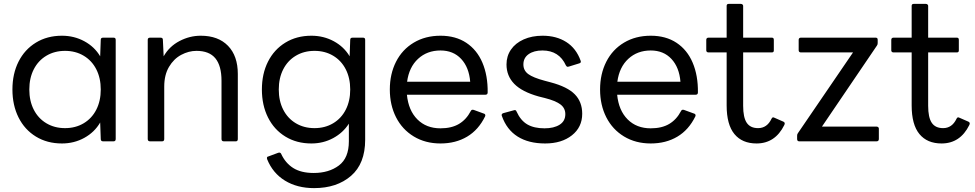

<svg xmlns="http://www.w3.org/2000/svg" viewBox="-20 -703 5023 989"><path d="M44 -242Q44 -323 75.5 -385.5Q107 -448 165 -483.5Q223 -519 299 -519Q362 -519 414.5 -490.5Q467 -462 496 -413L499 -498Q499 -509 511 -509H565Q576 -509 576 -498V13Q576 25 565 25H511Q499 25 499 13L496 -72Q467 -22 414.5 7Q362 36 299 36Q223 36 165 0.5Q107 -35 75.5 -98Q44 -161 44 -242ZM499 -242Q499 -301 476 -346Q453 -391 411 -416Q369 -441 315 -441Q261 -441 219 -416Q177 -391 154 -346Q131 -301 131 -242Q131 -183 154 -138Q177 -93 219 -68Q261 -43 315 -43Q369 -43 411 -68Q453 -93 476 -138Q499 -183 499 -242Z M741 13V-498Q741 -509 753 -509H807Q819 -509 819 -498L823 -413Q852 -464 904.5 -491.5Q957 -519 1014 -519Q1104 -519 1154.5 -467Q1205 -415 1205 -322V13Q1205 25 1195 25H1133Q1121 25 1121 13V-287Q1121 -364 1089.5 -402.5Q1058 -441 992 -441Q952 -441 913.5 -420.5Q875 -400 850.5 -358.5Q826 -317 826 -257V13Q826 25 815 25H753Q741 25 741 13Z M1356 117Q1355 115 1355 111Q1355 104 1362 103L1413 84Q1415 83 1418 83Q1425 83 1428 89Q1450 137 1490.5 162.5Q1531 188 1596 188Q1674 188 1725.5 149.5Q1777 111 1777 25V-66Q1747 -19 1696 8.5Q1645 36 1584 36Q1508 36 1450 0.5Q1392 -35 1360.5 -98Q1329 -161 1329 -242Q1329 -323 1360.5 -385.5Q1392 -448 1450 -483.5Q1508 -519 1584 -519Q1647 -519 1699.5 -490.5Q1752 -462 1781 -413L1784 -498Q1784 -509 1796 -509H1850Q1861 -509 1861 -498V17Q1861 140 1788 203Q1715 266 1598 266Q1511 266 1448 227.5Q1385 189 1356 117ZM1784 -242Q1784 -301 1761 -346Q1738 -391 1696 -416Q1654 -441 1600 -441Q1546 -441 1504 -416Q1462 -391 1439 -346Q1416 -301 1416 -242Q1416 -183 1439 -138Q1462 -93 1504 -68Q1546 -43 1600 -43Q1654 -43 1696 -68Q1738 -93 1761 -138Q1784 -183 1784 -242Z M1988 -242Q1988 -322 2020 -385Q2052 -448 2111.5 -483.5Q2171 -519 2249 -519Q2327 -519 2382 -482.5Q2437 -446 2465 -380Q2493 -314 2492 -227Q2492 -215 2480 -215H2076Q2084 -134 2130 -88Q2176 -42 2249 -42Q2306 -42 2344 -64.5Q2382 -87 2405 -131Q2409 -140 2420 -137L2472 -118Q2477 -117 2479 -113Q2481 -109 2479 -104Q2445 -34 2386 1Q2327 36 2249 36Q2171 36 2111.5 0Q2052 -36 2020 -99Q1988 -162 1988 -242ZM2077 -282H2402Q2396 -356 2355.5 -399.5Q2315 -443 2249 -443Q2180 -443 2133.5 -400Q2087 -357 2077 -282Z M2565 -106 2564 -110Q2564 -117 2572 -120L2627 -135L2632 -136Q2638 -136 2641 -128Q2662 -82 2696.5 -62Q2731 -42 2785 -42Q2833 -42 2862.5 -60.5Q2892 -79 2892 -115Q2892 -146 2867 -165Q2842 -184 2787 -198L2755 -206Q2669 -230 2629 -271Q2589 -312 2589 -371Q2589 -414 2612 -447.5Q2635 -481 2677.5 -500Q2720 -519 2775 -519Q2846 -519 2897 -486.5Q2948 -454 2971 -390Q2972 -388 2972 -385Q2972 -382 2970 -380Q2968 -378 2965 -377L2910 -360Q2908 -359 2904 -359Q2899 -359 2895 -366Q2860 -443 2774 -443Q2730 -443 2703 -424Q2676 -405 2676 -371Q2676 -340 2701 -321.5Q2726 -303 2786 -287L2816 -279Q2903 -256 2941 -217Q2979 -178 2979 -117Q2979 -48 2926 -6Q2873 36 2788 36Q2703 36 2646.5 0.5Q2590 -35 2565 -106Z M3071 -242Q3071 -322 3103 -385Q3135 -448 3194.5 -483.5Q3254 -519 3332 -519Q3410 -519 3465 -482.5Q3520 -446 3548 -380Q3576 -314 3575 -227Q3575 -215 3563 -215H3159Q3167 -134 3213 -88Q3259 -42 3332 -42Q3389 -42 3427 -64.5Q3465 -87 3488 -131Q3492 -140 3503 -137L3555 -118Q3560 -117 3562 -113Q3564 -109 3562 -104Q3528 -34 3469 1Q3410 36 3332 36Q3254 36 3194.5 0Q3135 -36 3103 -99Q3071 -162 3071 -242ZM3160 -282H3485Q3479 -356 3438.5 -399.5Q3398 -443 3332 -443Q3263 -443 3216.5 -400Q3170 -357 3160 -282Z M3723 -160V-433H3629Q3624 -433 3621 -436Q3618 -439 3618 -443V-498Q3618 -503 3621 -506Q3624 -509 3629 -509H3723V-673Q3723 -683 3734 -683H3796Q3801 -683 3804.5 -680Q3808 -677 3808 -673V-509H3956Q3966 -509 3966 -498V-443Q3966 -433 3956 -433H3808V-158Q3808 -98 3826.5 -70.5Q3845 -43 3885 -43Q3931 -43 3954 -91Q3959 -102 3968 -97L4016 -76Q4026 -71 4020 -59Q3973 36 3877 36Q3803 36 3763 -12.5Q3723 -61 3723 -160Z M4086 13V-4Q4086 -12 4090 -17L4374 -433H4105Q4100 -433 4097 -436Q4094 -439 4094 -444V-498Q4094 -503 4097 -506Q4100 -509 4105 -509H4491Q4501 -509 4501 -498V-481Q4501 -473 4497 -468L4214 -51H4495Q4500 -51 4503.5 -48Q4507 -45 4507 -41V13Q4507 25 4495 25H4097Q4086 25 4086 13Z M4676 -160V-433H4582Q4577 -433 4574 -436Q4571 -439 4571 -443V-498Q4571 -503 4574 -506Q4577 -509 4582 -509H4676V-673Q4676 -683 4687 -683H4749Q4754 -683 4757.5 -680Q4761 -677 4761 -673V-509H4909Q4919 -509 4919 -498V-443Q4919 -433 4909 -433H4761V-158Q4761 -98 4779.5 -70.5Q4798 -43 4838 -43Q4884 -43 4907 -91Q4912 -102 4921 -97L4969 -76Q4979 -71 4973 -59Q4926 36 4830 36Q4756 36 4716 -12.5Q4676 -61 4676 -160Z"/></svg>

Font: LINE Seed JP_TTF Regular
Style: Regular
Weight: 400
Designer: LINE & Fontrix & Fontworks
Version: Version 1.002